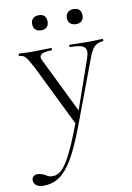

<svg xmlns="http://www.w3.org/2000/svg" viewBox="-126 -615 656 953"><g transform="rotate(-10 201.5 -138.0)"><path d="M429 -374Q405 -374 388 -359Q371 -344 357 -305L232 28Q195 125 162.5 179.5Q130 234 95 257.5Q60 281 14 281Q-6 281 -20 271.5Q-34 262 -34 244Q-34 233 -26 226Q-18 219 -7 219Q14 219 34 231Q43 237 50.5 239.5Q58 242 69 242Q94 242 116 220Q138 198 163.5 147Q189 96 224 3L74 -303Q51 -347 39 -360.5Q27 -374 8 -374Q6 -374 6 -380Q6 -386 8 -386Q29 -386 39 -385L70 -384L132 -385Q146 -386 171 -386Q173 -386 173 -380Q173 -374 171 -374Q111 -374 111 -350Q111 -343 115 -335L251 -57L336 -301Q344 -323 344 -337Q344 -358 325.5 -366Q307 -374 263 -374Q261 -374 261 -380Q261 -386 263 -386Q290 -386 304 -385L364 -384L399 -385Q408 -386 429 -386Q432 -386 432 -380Q432 -374 429 -374ZM98 -519Q98 -537 108.5 -547Q119 -557 138 -557Q156 -557 166 -547Q176 -537 176 -519Q176 -501 166 -491Q156 -481 138 -481Q119 -481 108.5 -491Q98 -501 98 -519ZM273 -519Q273 -537 284 -547Q295 -557 313 -557Q332 -557 342 -547Q352 -537 352 -519Q352 -501 342 -491Q332 -481 313 -481Q295 -481 284 -491Q273 -501 273 -519Z"/></g></svg>

Font: Cormorant Garamond Light
Style: Regular
Weight: 300
Designer: Christian Thalmann (Catharsis Fonts)
Version: Version 3.000